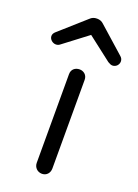

<svg xmlns="http://www.w3.org/2000/svg" viewBox="-186 -755 595 830"><g transform="rotate(20 112.0 -340.0)"><path d="M-18 -530C-11 -530 -5 -532 0 -536L112 -621L222 -536C230 -531 237 -528 243 -528C260 -528 272 -542 272 -557C272 -566 268 -573 261 -579L144 -683C135 -692 125 -696 112 -696C99 -696 89 -692 80 -683L-37 -579C-44 -573 -48 -566 -48 -558C-48 -543 -33 -530 -18 -530ZM117 16C138 16 152 0 152 -21V-429C152 -452 134 -464 117 -464C97 -464 80 -452 80 -429V-21C80 0 96 16 117 16Z"/></g></svg>

Font: Dongle Light
Style: Regular
Weight: 300
Designer: Yanghee Ryu
Foundry: Yanghee Ryu
Version: Version 2.000